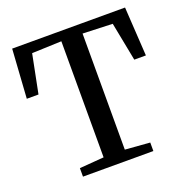

<svg xmlns="http://www.w3.org/2000/svg" viewBox="-132 -865 958 987"><g transform="rotate(-20 347.5 -371.5)"><path d="M289.5 -57V-692L127.5 -686L85.5 -475H21.5L39 -743H656.5L673 -475H609.5L568.5 -686L405.5 -692V-57L541 -46.5V0H156V-46.5Z"/></g></svg>

Font: Merriweather 36pt Medium
Style: Regular
Weight: 500
Version: Version 2.100